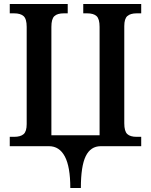

<svg xmlns="http://www.w3.org/2000/svg" viewBox="-20 -734 758 964"><path d="M226 0H29V-47H51Q83 -47 98.5 -60.5Q114 -74 114 -111V-599Q114 -639 98.5 -653Q83 -667 51 -667H29V-714H320V-667H300Q268 -667 253 -653Q238 -639 238 -599V-55H480V-599Q480 -639 465 -653Q450 -667 418 -667H398V-714H689V-667H666Q635 -667 619.5 -653.5Q604 -640 604 -603V-115Q604 -75 619 -61Q634 -47 666 -47H689V0H486Q435 0 410.5 50Q386 100 386 210H333Q333 103 305.5 51.5Q278 0 226 0Z"/></svg>

Font: Noto Serif NarrowSemiBold
Style: Regular
Weight: 600
Width: 4
Designer: Monotype Design Team
Foundry: Monotype Imaging Inc.
Version: Version 1.001